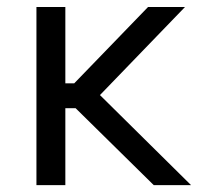

<svg xmlns="http://www.w3.org/2000/svg" viewBox="-20 -538 602 558"><path d="M85.9 0V-517.6H169.9V-295.9H195.8L410.2 -517.6H517.6L270.5 -261.7L535.2 0H426.8L199.7 -223.6H169.9V0Z"/></svg>

Font: Reddit Mono
Style: Regular
Weight: 400
Monospace: yes
Designer: Stephen Hutchings
Foundry: Reddit
Version: Version 1.014; ttfautohint (v1.8.4.7-5d5b)